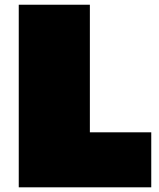

<svg xmlns="http://www.w3.org/2000/svg" viewBox="-20 -800 681 820"><path d="M60.1 -779.8H363.8V-234.9H626V0H60.1Z"/></svg>

Font: Rammetto One
Style: Regular
Weight: 400
Designer: Vernon Adams
Foundry: Vernon Adams
Version: Version 1.100; ttfautohint (v1.8.4.7-5d5b)